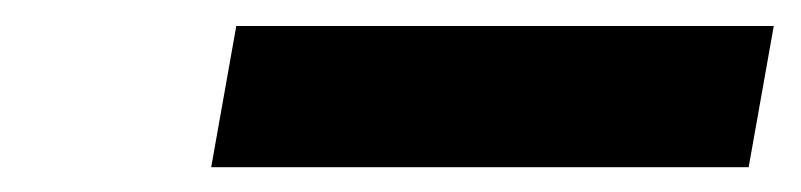

<svg xmlns="http://www.w3.org/2000/svg" viewBox="-20 -740 626 150"><path d="M145 -609.4 164.6 -719.7H584.5L564.9 -609.4Z"/></svg>

Font: Cascadia Code NF SemiBold
Style: Italic
Weight: 600
Italic angle: -10°
Monospace: yes
Designer: Aaron Bell
Foundry: Saja Typeworks
Version: Version 2404.023; ttfautohint (v1.8.4)